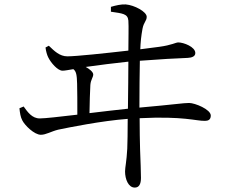

<svg xmlns="http://www.w3.org/2000/svg" viewBox="-20 -792 1040 869"><path d="M385 -280C386 -332 387 -374 389 -408C391 -432 402 -442 402 -455C402 -466 385 -480 368 -489C424 -497 504 -507 561 -513C561 -462 560 -378 559 -300C508 -295 446 -287 385 -280ZM482 -739C535 -731 558 -730 561 -699C563 -672 561 -618 561 -563C456 -551 325 -537 285 -537C250 -537 226 -561 201 -585L186 -577C188 -560 193 -543 198 -533C210 -508 241 -472 263 -472C274 -472 293 -476 312 -479C325 -469 328 -453 329 -413C330 -389 330 -318 330 -273C252 -264 184 -256 160 -256C125 -256 105 -285 87 -310L68 -302C70 -281 73 -262 81 -247C92 -225 135 -182 165 -182C188 -182 211 -197 243 -205C291 -215 439 -245 558 -254C558 -194 557 -143 556 -119C553 -61 546 -35 546 -16C546 19 561 57 590 57C609 57 618 42 618 13C618 -11 616 -66 614 -116C613 -153 612 -204 612 -257C813 -267 867 -244 908 -245C922 -245 934 -250 934 -269C934 -297 862 -326 836 -326C810 -326 770 -319 611 -305C611 -384 612 -465 613 -517C690 -523 792 -529 830 -530C849 -531 864 -537 864 -552C864 -580 811 -600 787 -600C775 -600 759 -588 700 -580C686 -578 655 -574 615 -569C616 -601 619 -629 625 -662C631 -693 644 -697 644 -716C644 -739 588 -769 549 -772C528 -773 506 -768 482 -761Z"/></svg>

Font: Source Han Serif K
Style: Regular
Weight: 400
Designer: Ryoko NISHIZUKA 西塚涼子 (kana & ideographs); Frank Grießhammer (Latin, Greek & Cyrillic); Wenlong ZHANG 张文龙 (bopomofo); San
Foundry: Adobe Systems Incorporated
Version: Version 1.001;PS 1.001;hotconv 16.6.54;makeotf.lib2.5.65590